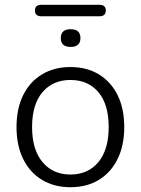

<svg xmlns="http://www.w3.org/2000/svg" viewBox="-20 -774 588 802"><path d="M274 8Q206 8 155 -23Q104 -54 76.5 -110.5Q49 -167 49 -243Q49 -320 76.5 -376Q104 -432 155 -463Q206 -494 274 -494Q343 -494 393.5 -463Q444 -432 471.5 -376Q499 -320 499 -243Q499 -167 471.5 -110.5Q444 -54 393.5 -23Q343 8 274 8ZM274 -45Q348 -45 391 -97Q434 -149 434 -243Q434 -338 391 -389Q348 -440 274 -440Q201 -440 157.5 -389Q114 -338 114 -243Q114 -149 157.5 -97Q201 -45 274 -45ZM153 -706Q126 -706 126 -730Q126 -754 153 -754H395Q422 -754 422 -730Q422 -706 395 -706ZM275 -578Q234 -578 234 -615Q234 -652 275 -652Q316 -652 316 -615Q316 -578 275 -578Z"/></svg>

Font: Chiron GoRound TC L
Style: Regular
Weight: 300
Designer: Ryoko NISHIZUKA 西塚涼子 (kana, bopomofo & ideographs); Paul D. Hunt (Latin, Greek & Cyrillic); Sandoll Communications 산돌커뮤니
Foundry: Adobe
Version: Version 1.000;hotconv 1.1.1;makeotfexe 2.6.0